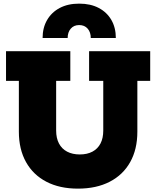

<svg xmlns="http://www.w3.org/2000/svg" viewBox="-20 -1054 882 1084"><path d="M634 -839.5H492.5Q492.5 -872 475 -892.2Q457.5 -912.5 427 -912.5Q397 -912.5 379.5 -892.2Q362 -872 362 -839.5H220.5Q220.5 -897 245.8 -940.8Q271 -984.5 317.2 -1009Q363.5 -1033.5 427 -1033.5Q491 -1033.5 537.2 -1009.2Q583.5 -985 608.8 -941.2Q634 -897.5 634 -839.5ZM483 -765H828V-597.5H755.5V-310.5Q755.5 -211 715 -138.8Q674.5 -66.5 599.2 -27.8Q524 11 420 11Q317 11 242.2 -27.8Q167.5 -66.5 127 -138.8Q86.5 -211 86.5 -310.5V-597.5H14V-765H377V-597.5H297V-317Q297 -274 313 -243.8Q329 -213.5 359 -197.8Q389 -182 430.5 -182Q472.5 -182 502.2 -198Q532 -214 547.5 -244Q563 -274 563 -317V-597.5H483Z"/></svg>

Font: Hepta Slab ExtraBold
Style: Regular
Weight: 800
Designer: Michael LaGattuta
Foundry: Michael LaGattuta
Version: Version 1.102